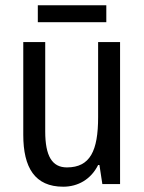

<svg xmlns="http://www.w3.org/2000/svg" viewBox="-20 -696 545 726"><path d="M382 -676H123V-612H382ZM434 -537H351V-253C351 -126 321 -63 233 -63C177 -63 151 -106 151 -199V-537H68V-186C68 -62 112 10 219 10C275 10 324 -18 351 -72H356L367 0H434Z"/></svg>

Font: Noto Sans Gujarati UI Condensed
Style: Regular
Weight: 400
Width: 3
Designer: Jelle Bosma - Monotype Design Team, Universal Thirst
Foundry: Monotype Imaging Inc.
Version: Version 2.106